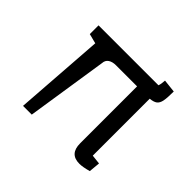

<svg xmlns="http://www.w3.org/2000/svg" viewBox="-130 -700 870 870"><g transform="rotate(45 304.5 -265.5)"><path d="M486 -64Q517 -60 531 -59L526 -5Q490 5 469 5Q406 5 406 -63V-428H271Q248 -428 234 -418.5Q220 -409 219 -390L159 0H103L134 -432L87 -444V-500H471Q476 -514 477 -536L540 -529Q540 -488 536 -468Q532 -448 520.5 -439.5Q509 -431 486 -429Z"/></g></svg>

Font: Changa Light
Style: Regular
Weight: 300
Designer: Eduardo Rodriguez Tunni
Foundry: Eduardo Rodriguez Tunni
Version: Version 2.002; ttfautohint (v1.5) -l 8 -r 50 -G 110 -x 14 -H